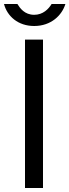

<svg xmlns="http://www.w3.org/2000/svg" viewBox="-27 -940 347 960"><path d="M98 0H188V-742H98ZM231 -920C216 -895 188 -866 144 -866C96 -866 73 -899 60 -920H-7C9 -859 63 -810 144 -810C229 -810 283 -864 300 -920Z"/></svg>

Font: Cheyenne Sans
Style: Regular
Weight: 400
Designer: The Public Sans project authors (U.S. Web Design System), Libre Franklin designed by Pablo Impallari and Rodrigo Fuenzal
Foundry: The Cheyenne Sans Project Authors
Version: Version 2.007